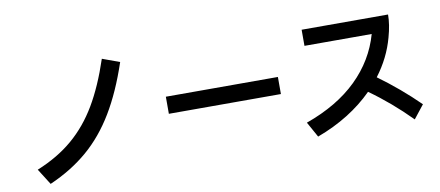

<svg xmlns="http://www.w3.org/2000/svg" viewBox="-71 -1055 3091 1350"><g transform="rotate(-10 1475.0 -380.0)"><path d="M124 -92Q274 -153 380.5 -244Q487 -335 564 -465Q641 -595 703 -782L826 -737Q758 -534 671 -389.5Q584 -245 468 -145.5Q352 -46 196 22Z M1900 -319H1100V-441H1900Z M2871 -75 2796 20Q2658 -120 2506 -228Q2346 -68 2106 21L2045 -89Q2272 -170 2411.5 -306.5Q2551 -443 2602 -624H2122V-739H2739Q2739 -668 2714 -579Q2676 -439 2584 -318Q2737 -207 2871 -75Z"/></g></svg>

Font: IBM Plex Sans JP SemiBold
Style: Regular
Weight: 600
Designer: Mike Abbink; Paul van der Laan; Pieter van Rosmalen; Wujin Sim; Yejin Wi; Jinhee Kim; Boomi Park; Yona Kim; Kichan Ma
Foundry: Sandoll Inc.
Version: Version 1.001